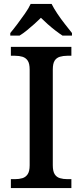

<svg xmlns="http://www.w3.org/2000/svg" viewBox="-20 -951 416 971"><path d="M35 0V-45H56Q77 -45 93.5 -50Q110 -55 120 -70Q130 -85 130 -115V-599Q130 -630 120 -644.5Q110 -659 93.5 -664Q77 -669 56 -669H35V-714H341V-669H320Q300 -669 283 -664Q266 -659 256.5 -644.5Q247 -630 247 -599V-115Q247 -85 256.5 -70Q266 -55 283 -50Q300 -45 320 -45H341V0ZM32 -784Q48 -803 67.5 -829Q87 -855 106 -882Q125 -909 135 -931H241Q252 -909 270 -882Q288 -855 308.5 -829Q329 -803 344 -784V-771H296Q279 -782 259 -797.5Q239 -813 220.5 -829.5Q202 -846 187 -861Q172 -846 153.5 -829.5Q135 -813 116 -797.5Q97 -782 79 -771H32Z"/></svg>

Font: Noto Serif Thai Medium
Style: Regular
Weight: 500
Version: Version 2.001